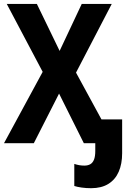

<svg xmlns="http://www.w3.org/2000/svg" viewBox="-20 -734 662 984"><path d="M446.8 230.5Q421.4 230.5 398.7 227.3Q376 224.1 360.8 219.2V106Q374 110.4 386 112.5Q397.9 114.7 412.6 114.7Q430.2 114.7 442.6 107.7Q455.1 100.6 461.7 84.2Q468.3 67.9 468.3 39.6V0H409.7L282.7 -254.4L153.3 0H0.5L198.7 -365.7L14.6 -713.9H168.9L285.6 -473.1L398.9 -713.9H552.7L369.6 -361.8L500 -122.1H606V51.3Q606 106 588.4 146.2Q570.8 186.5 535.4 208.5Q500 230.5 446.8 230.5Z"/></svg>

Font: Open Sans SemiCondensed
Style: Bold
Weight: 700
Width: 4
Designer: Monotype Design Team
Foundry: Monotype Imaging Inc.
Version: Version 3.003